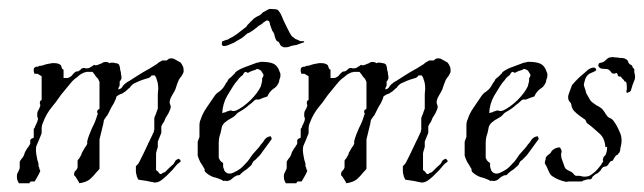

<svg xmlns="http://www.w3.org/2000/svg" viewBox="-20 -410 1469 438"><path d="M23 8Q22 6 21 4Q20 2 19 -1Q18 -9 19 -13L22 -19L25 -26V-41Q27 -45 28 -46Q29 -48 32 -51Q34 -54 35 -57Q36 -60 37 -63Q39 -66 40.5 -69Q42 -72 44 -74Q46 -76 46 -78Q48 -79 48 -80Q48 -81 49 -82V-90Q50 -93 53 -94Q57 -96 57 -96V-116Q60 -119 61 -124Q63 -127 63.5 -129Q64 -131 65 -132Q66 -135 66.5 -138Q67 -141 65 -144Q65 -147 65 -150Q65 -153 66 -156Q70 -162 72 -169Q72 -172 71 -173V-178L73 -181Q74 -181 75 -182V-236Q69 -240 68 -240Q68 -242 59 -242H58Q58 -246 57 -247V-253Q58 -256 61 -257Q61 -258 67 -258Q69 -260 72 -260Q76 -260 78 -261Q83 -263 88 -264Q93 -265 99 -266H104Q114 -266 119 -261Q119 -261 121 -255Q121 -254 123 -252Q125 -252 125 -250V-232H131Q136 -232 137 -233Q142 -235 145 -239Q148 -243 152 -246Q153 -247 156 -247Q159 -247 161 -249Q163 -251 164 -251Q165 -253 165.5 -253Q166 -253 167 -254Q172 -256 175 -254Q181 -254 184 -255Q185 -256 186 -256.5Q187 -257 188 -258Q190 -258 193 -261Q195 -263 197 -261Q201 -261 203 -262Q205 -263 208 -264Q211 -265 213 -266Q217 -270 226 -268Q227 -268 228 -267Q228 -266 229 -266H230Q231 -266 232 -267H233Q235 -267 238 -267Q241 -267 243 -266Q248 -266 251 -263Q252 -263 253 -258Q254 -256 254 -253Q254 -250 255 -248Q256 -245 256 -242Q256 -239 257 -237V-230Q255 -228 255 -226Q253 -226 253 -223V-215Q252 -214 252 -213Q252 -212 251 -211Q250 -210 250 -206Q252 -206 253 -207Q257 -208 259 -212Q260 -214 264 -218Q266 -219 269 -222Q271 -223 272.5 -224Q274 -225 276 -226Q284 -231 291.5 -236Q299 -241 306 -245Q321 -253 338 -264Q341 -267 343 -268L350 -272H360L363 -274Q363 -274 365 -276Q367 -276 368 -276.5Q369 -277 370 -277Q376 -277 380 -274L391 -268Q395 -265 399 -254H398Q399 -252 399 -249Q399 -246 398 -243.5Q397 -241 395 -238Q393 -234 391 -233Q391 -232 390 -231Q389 -230 388 -228L384 -218Q383 -215 382 -212Q381 -209 380 -206Q379 -204 377.5 -201Q376 -198 374 -195Q369 -187 368 -182Q366 -177 368 -172Q371 -166 368 -160Q367 -158 366 -155.5Q365 -153 364 -151Q363 -149 361.5 -147Q360 -145 359 -143Q358 -142 357 -139Q356 -136 354 -132Q353 -131 351.5 -128.5Q350 -126 348 -122V-107L340 -87V-74Q339 -73 339 -71.5Q339 -70 338 -68Q337 -66 337 -64.5Q337 -63 336 -61V-22Q338 -21 341 -18Q342 -16 345 -13H348L352 -16Q355 -16 357 -18L366 -27L376 -36Q377 -38 378 -39.5Q379 -41 380 -43Q382 -46 388 -48L391 -45Q392 -45 392 -41Q385 -37 379 -29Q376 -25 373 -22Q370 -19 366 -15Q362 -11 359 -8Q356 -5 352 -2Q344 5 337 6Q333 7 330 6Q328 5 325 5Q317 3 310 2Q303 1 296 0Q294 -2 294 -4Q292 -6 292 -9Q290 -15 290 -19V-31Q296 -36 299 -43Q301 -47 303 -51Q305 -55 307 -59L316 -78Q318 -83 321 -88.5Q324 -94 326 -99Q327 -101 328 -103Q329 -105 329 -106Q331 -108 331 -110Q331 -112 332 -114V-141L336 -151Q337 -154 338 -157Q339 -160 340 -162V-182Q340 -187 340 -193Q340 -199 341 -206Q341 -220 338 -227Q337 -229 337 -230.5Q337 -232 336 -233Q334 -237 333 -238H326Q322 -232 315 -231Q311 -230 307 -228.5Q303 -227 300 -226Q298 -225 295.5 -224Q293 -223 291 -222Q288 -221 285.5 -219.5Q283 -218 281 -216L278 -213Q278 -212 276 -210Q273 -208 269 -204Q265 -200 262 -199Q259 -196 254 -195Q248 -192 246 -190Q245 -189 245 -187Q245 -185 244 -184Q243 -182 242 -179.5Q241 -177 240 -175L234 -165L225 -147Q222 -144 221 -142L217 -136Q217 -132 216 -131Q216 -127 215 -125L207 -92V-25Q206 -23 200 -17Q193 -8 185 -1Q176 6 161 8Q160 5 156 -1Q154 -4 152.5 -6.5Q151 -9 149 -10Q149 -19 152 -20Q156 -24 157 -28V-43Q157 -45 161 -49L166 -58Q166 -61 170 -67Q171 -69 172 -70.5Q173 -72 174 -74Q176 -76 177 -78Q178 -80 179 -82V-88Q181 -96 184 -103.5Q187 -111 190 -118Q198 -133 202 -148Q204 -150 202 -153Q201 -157 203 -159L207 -162V-223Q206 -225 205 -227.5Q204 -230 203 -231Q199 -235 197 -238Q196 -239 196 -240Q196 -241 194 -242Q194 -243 191 -246H177Q176 -245 174 -245Q172 -245 171 -244Q163 -241 156 -234Q148 -229 140 -219L126 -202Q119 -194 113 -185Q107 -176 100 -168Q85 -150 78 -130Q75 -124 75 -116V-106L69 -91L63 -77Q61 -69 63 -57Q64 -51 65 -46.5Q66 -42 67 -40Q68 -38 68 -30Q70 -28 70 -24Q73 -20 71 -18Q70 -16 69 -13.5Q68 -11 66 -8Q64 -4 62 -1Q60 2 59 4H50L48 6Q48 7 47 8Z M491 3Q489 3 487 1Q483 -1 477.5 -3Q472 -5 467 -6Q456 -10 448 -18Q446 -21 447 -22Q447 -25 445 -27Q443 -31 441 -34Q439 -37 437 -40Q433 -48 431 -55V-87Q432 -88 432 -89.5Q432 -91 433 -92Q434 -94 434 -95Q434 -96 435 -97V-124Q435 -132 438 -138Q442 -151 451 -164L468 -189Q473 -197 480 -201Q488 -207 492 -214Q493 -216 494 -217.5Q495 -219 496 -221Q498 -223 499 -225Q500 -227 501 -229Q505 -233 507 -234L516 -243Q516 -244 518 -246Q526 -252 536.5 -256Q547 -260 558 -264L566 -267Q569 -267 575 -269Q594 -269 603 -265Q614 -260 618 -246Q621 -242 619 -232Q618 -231 618 -230Q618 -229 617 -227Q617 -223 616 -222Q612 -212 603 -207Q594 -200 590 -190L581 -187L571 -183H564Q561 -182 554 -175Q550 -172 547.5 -170Q545 -168 543 -166Q540 -164 537.5 -162Q535 -160 533 -159L523 -153Q520 -151 518 -148Q514 -144 512 -143Q510 -142 507 -140Q504 -138 500 -136Q490 -129 489 -126Q486 -123 485 -115Q484 -110 483 -106Q482 -102 481 -100Q480 -96 479.5 -92.5Q479 -89 479 -84V-51Q479 -49 480 -48L482 -44L485 -41L489 -38V-31Q489 -27 491 -24Q491 -21 494 -18Q498 -14 504 -14Q506 -14 508 -14.5Q510 -15 512 -16Q521 -20 528 -25Q533 -29 537 -33.5Q541 -38 545 -42Q549 -47 552.5 -52.5Q556 -58 560 -62L568 -71Q571 -74 575 -80Q580 -85 584 -92Q590 -99 598 -99Q600 -93 600 -93L573 -56L566 -49Q564 -46 558 -42Q556 -38 555 -37Q555 -35 553 -33L543 -24Q540 -22 537 -20Q534 -18 532 -16L527 -11Q526 -10 521 -10Q514 -7 509 -2Q504 3 495 3Q493 1 491 3ZM487 -152Q493 -154 495 -154Q497 -156 498.5 -156Q500 -156 502 -157Q507 -159 510 -157Q513 -156 519 -158Q534 -165 551 -181Q568 -198 575 -213L578 -225V-231Q578 -231 580 -235Q581 -235 581 -240L576 -248Q574 -251 566 -253Q563 -250 557 -249Q549 -246 548 -245Q545 -243 543 -245Q540 -247 538 -245Q535 -242 534 -239Q531 -237 529 -235Q527 -233 525 -231Q521 -225 517 -221Q512 -214 507.5 -206.5Q503 -199 498 -191Q488 -173 487 -152ZM630 -302Q627 -302 625.5 -303Q624 -304 623 -304Q619 -307 618 -310Q617 -315 612 -316Q609 -319 607 -326Q606 -334 601 -340Q600 -342 598.5 -347Q597 -352 596 -354Q595 -363 591 -363Q588 -364 586 -362L580 -358Q579 -356 576 -354.5Q573 -353 570 -351Q566 -347 560 -343Q558 -341 556 -340Q554 -339 553 -338L548 -335Q545 -335 541 -331Q536 -326 530.5 -322.5Q525 -319 519 -316Q516 -313 505 -309Q497 -305 491 -305Q486 -305 486 -310Q486 -316 488 -316L496 -319Q498 -319 500 -320Q502 -321 503 -322Q512 -326 520 -332L542 -349Q544 -353 547 -355.5Q550 -358 551 -360Q554 -362 556 -364.5Q558 -367 561 -369Q567 -373 570 -374Q573 -375 576 -378Q579 -381 580 -382L593 -389Q595 -390 599 -389.5Q603 -389 607 -389Q613 -389 615.5 -385.5Q618 -382 620 -379Q622 -375 623.5 -371.5Q625 -368 627 -363Q629 -359 635.5 -345.5Q642 -332 646 -327Q648 -326 650.5 -324Q653 -322 654 -321Q656 -320 658 -319.5Q660 -319 663 -317Q665 -316 668 -316Q671 -316 672 -316Q674 -316 674 -314.5Q674 -313 672 -313Q668 -312 664.5 -310.5Q661 -309 658 -308Q655 -307 650.5 -306.5Q646 -306 641 -304Q637 -302 630 -302Z M632 8Q631 6 630 4Q629 2 628 -1Q627 -9 628 -13L631 -19L634 -26V-41Q636 -45 637 -46Q638 -48 641 -51Q643 -54 644 -57Q645 -60 646 -63Q648 -66 649.5 -69Q651 -72 653 -74Q655 -76 655 -78Q657 -79 657 -80Q657 -81 658 -82V-90Q659 -93 662 -94Q666 -96 666 -96V-116Q669 -119 670 -124Q672 -127 672.5 -129Q673 -131 674 -132Q675 -135 675.5 -138Q676 -141 674 -144Q674 -147 674 -150Q674 -153 675 -156Q679 -162 681 -169Q681 -172 680 -173V-178L682 -181Q683 -181 684 -182V-236Q678 -240 677 -240Q677 -242 668 -242H667Q667 -246 666 -247V-253Q667 -256 670 -257Q670 -258 676 -258Q678 -260 681 -260Q685 -260 687 -261Q692 -263 697 -264Q702 -265 708 -266H713Q723 -266 728 -261Q728 -261 730 -255Q730 -254 732 -252Q734 -252 734 -250V-232H740Q745 -232 746 -233Q751 -235 754 -239Q757 -243 761 -246Q762 -247 765 -247Q768 -247 770 -249Q772 -251 773 -251Q774 -253 774.5 -253Q775 -253 776 -254Q781 -256 784 -254Q790 -254 793 -255Q794 -256 795 -256.5Q796 -257 797 -258Q799 -258 802 -261Q804 -263 806 -261Q810 -261 812 -262Q814 -263 817 -264Q820 -265 822 -266Q826 -270 835 -268Q836 -268 837 -267Q837 -266 838 -266H839Q840 -266 841 -267H842Q844 -267 847 -267Q850 -267 852 -266Q857 -266 860 -263Q861 -263 862 -258Q863 -256 863 -253Q863 -250 864 -248Q865 -245 865 -242Q865 -239 866 -237V-230Q864 -228 864 -226Q862 -226 862 -223V-215Q861 -214 861 -213Q861 -212 860 -211Q859 -210 859 -206Q861 -206 862 -207Q866 -208 868 -212Q869 -214 873 -218Q875 -219 878 -222Q880 -223 881.5 -224Q883 -225 885 -226Q893 -231 900.5 -236Q908 -241 915 -245Q930 -253 947 -264Q950 -267 952 -268L959 -272H969L972 -274Q972 -274 974 -276Q976 -276 977 -276.5Q978 -277 979 -277Q985 -277 989 -274L1000 -268Q1004 -265 1008 -254H1007Q1008 -252 1008 -249Q1008 -246 1007 -243.5Q1006 -241 1004 -238Q1002 -234 1000 -233Q1000 -232 999 -231Q998 -230 997 -228L993 -218Q992 -215 991 -212Q990 -209 989 -206Q988 -204 986.5 -201Q985 -198 983 -195Q978 -187 977 -182Q975 -177 977 -172Q980 -166 977 -160Q976 -158 975 -155.5Q974 -153 973 -151Q972 -149 970.5 -147Q969 -145 968 -143Q967 -142 966 -139Q965 -136 963 -132Q962 -131 960.5 -128.5Q959 -126 957 -122V-107L949 -87V-74Q948 -73 948 -71.5Q948 -70 947 -68Q946 -66 946 -64.5Q946 -63 945 -61V-22Q947 -21 950 -18Q951 -16 954 -13H957L961 -16Q964 -16 966 -18L975 -27L985 -36Q986 -38 987 -39.5Q988 -41 989 -43Q991 -46 997 -48L1000 -45Q1001 -45 1001 -41Q994 -37 988 -29Q985 -25 982 -22Q979 -19 975 -15Q971 -11 968 -8Q965 -5 961 -2Q953 5 946 6Q942 7 939 6Q937 5 934 5Q926 3 919 2Q912 1 905 0Q903 -2 903 -4Q901 -6 901 -9Q899 -15 899 -19V-31Q905 -36 908 -43Q910 -47 912 -51Q914 -55 916 -59L925 -78Q927 -83 930 -88.5Q933 -94 935 -99Q936 -101 937 -103Q938 -105 938 -106Q940 -108 940 -110Q940 -112 941 -114V-141L945 -151Q946 -154 947 -157Q948 -160 949 -162V-182Q949 -187 949 -193Q949 -199 950 -206Q950 -220 947 -227Q946 -229 946 -230.5Q946 -232 945 -233Q943 -237 942 -238H935Q931 -232 924 -231Q920 -230 916 -228.5Q912 -227 909 -226Q907 -225 904.5 -224Q902 -223 900 -222Q897 -221 894.5 -219.5Q892 -218 890 -216L887 -213Q887 -212 885 -210Q882 -208 878 -204Q874 -200 871 -199Q868 -196 863 -195Q857 -192 855 -190Q854 -189 854 -187Q854 -185 853 -184Q852 -182 851 -179.5Q850 -177 849 -175L843 -165L834 -147Q831 -144 830 -142L826 -136Q826 -132 825 -131Q825 -127 824 -125L816 -92V-25Q815 -23 809 -17Q802 -8 794 -1Q785 6 770 8Q769 5 765 -1Q763 -4 761.5 -6.5Q760 -9 758 -10Q758 -19 761 -20Q765 -24 766 -28V-43Q766 -45 770 -49L775 -58Q775 -61 779 -67Q780 -69 781 -70.5Q782 -72 783 -74Q785 -76 786 -78Q787 -80 788 -82V-88Q790 -96 793 -103.5Q796 -111 799 -118Q807 -133 811 -148Q813 -150 811 -153Q810 -157 812 -159L816 -162V-223Q815 -225 814 -227.5Q813 -230 812 -231Q808 -235 806 -238Q805 -239 805 -240Q805 -241 803 -242Q803 -243 800 -246H786Q785 -245 783 -245Q781 -245 780 -244Q772 -241 765 -234Q757 -229 749 -219L735 -202Q728 -194 722 -185Q716 -176 709 -168Q694 -150 687 -130Q684 -124 684 -116V-106L678 -91L672 -77Q670 -69 672 -57Q673 -51 674 -46.5Q675 -42 676 -40Q677 -38 677 -30Q679 -28 679 -24Q682 -20 680 -18Q679 -16 678 -13.5Q677 -11 675 -8Q673 -4 671 -1Q669 2 668 4H659L657 6Q657 7 656 8Z M1100 3Q1098 3 1096 1Q1092 -1 1086.5 -3Q1081 -5 1076 -6Q1065 -10 1057 -18Q1055 -21 1056 -22Q1056 -25 1054 -27Q1052 -31 1050 -34Q1048 -37 1046 -40Q1042 -48 1040 -55V-87Q1041 -88 1041 -89.5Q1041 -91 1042 -92Q1043 -94 1043 -95Q1043 -96 1044 -97V-124Q1044 -132 1047 -138Q1051 -151 1060 -164L1077 -189Q1082 -197 1089 -201Q1097 -207 1101 -214Q1102 -216 1103 -217.5Q1104 -219 1105 -221Q1107 -223 1108 -225Q1109 -227 1110 -229Q1114 -233 1116 -234L1125 -243Q1125 -244 1127 -246Q1135 -252 1145.5 -256Q1156 -260 1167 -264L1175 -267Q1178 -267 1184 -269Q1203 -269 1212 -265Q1223 -260 1227 -246Q1230 -242 1228 -232Q1227 -231 1227 -230Q1227 -229 1226 -227Q1226 -223 1225 -222Q1221 -212 1212 -207Q1203 -200 1199 -190L1190 -187L1180 -183H1173Q1170 -182 1163 -175Q1159 -172 1156.5 -170Q1154 -168 1152 -166Q1149 -164 1146.5 -162Q1144 -160 1142 -159L1132 -153Q1129 -151 1127 -148Q1123 -144 1121 -143Q1119 -142 1116 -140Q1113 -138 1109 -136Q1099 -129 1098 -126Q1095 -123 1094 -115Q1093 -110 1092 -106Q1091 -102 1090 -100Q1089 -96 1088.5 -92.5Q1088 -89 1088 -84V-51Q1088 -49 1089 -48L1091 -44L1094 -41L1098 -38V-31Q1098 -27 1100 -24Q1100 -21 1103 -18Q1107 -14 1113 -14Q1115 -14 1117 -14.5Q1119 -15 1121 -16Q1130 -20 1137 -25Q1142 -29 1146 -33.5Q1150 -38 1154 -42Q1158 -47 1161.5 -52.5Q1165 -58 1169 -62L1177 -71Q1180 -74 1184 -80Q1189 -85 1193 -92Q1199 -99 1207 -99Q1209 -93 1209 -93L1182 -56L1175 -49Q1173 -46 1167 -42Q1165 -38 1164 -37Q1164 -35 1162 -33L1152 -24Q1149 -22 1146 -20Q1143 -18 1141 -16L1136 -11Q1135 -10 1130 -10Q1123 -7 1118 -2Q1113 3 1104 3Q1102 1 1100 3ZM1096 -152Q1102 -154 1104 -154Q1106 -156 1107.5 -156Q1109 -156 1111 -157Q1116 -159 1119 -157Q1122 -156 1128 -158Q1143 -165 1160 -181Q1177 -198 1184 -213L1187 -225V-231Q1187 -231 1189 -235Q1190 -235 1190 -240L1185 -248Q1183 -251 1175 -253Q1172 -250 1166 -249Q1158 -246 1157 -245Q1154 -243 1152 -245Q1149 -247 1147 -245Q1144 -242 1143 -239Q1140 -237 1138 -235Q1136 -233 1134 -231Q1130 -225 1126 -221Q1121 -214 1116.5 -206.5Q1112 -199 1107 -191Q1097 -173 1096 -152Z M1410 -198Q1409 -199 1409 -203Q1410 -204 1410 -209Q1410 -221 1408 -223Q1407 -224 1406.5 -224Q1406 -224 1406 -224Q1404 -224 1404 -226Q1403 -227 1402.5 -228Q1402 -229 1400 -230Q1400 -231 1397 -234Q1395 -237 1393 -235Q1392 -235 1390 -237Q1389 -238 1389 -240Q1389 -241 1388 -242Q1386 -245 1383 -242Q1378 -242 1376 -243L1373 -247L1370 -250Q1368 -252 1364.5 -252.5Q1361 -253 1357 -253Q1348 -253 1346 -258Q1344 -261 1345 -262Q1345 -263 1346 -264V-265Q1348 -267 1351 -267Q1353 -267 1357 -269Q1359 -270 1363 -274Q1367 -278 1371 -279Q1376 -279 1377 -280Q1381 -279 1385 -279Q1389 -279 1393 -278Q1404 -278 1408 -275Q1412 -273 1413 -269Q1414 -265 1419 -262H1420L1422 -260Q1422 -259 1423 -258V-257Q1423 -256 1423.5 -256Q1424 -256 1424 -255Q1426 -254 1426 -253.5Q1426 -253 1427 -252V-245Q1430 -235 1428 -229L1423 -216L1420 -206Q1419 -200 1412 -199Q1412 -198 1410 -198ZM1272 5Q1253 1 1240 -8Q1235 -11 1231 -21Q1229 -26 1227 -30Q1225 -34 1223 -37Q1223 -38 1223 -40Q1223 -42 1224 -44Q1225 -47 1225 -49Q1225 -51 1226 -52Q1228 -55 1231 -57Q1236 -60 1237 -63Q1242 -72 1256 -74Q1257 -73 1258 -73Q1258 -73 1258 -72.5Q1258 -72 1259 -71Q1263 -65 1260 -60Q1260 -52 1261 -49L1266 -35Q1269 -25 1272 -24Q1273 -23 1277 -21L1283 -18Q1285 -17 1288 -14Q1290 -10 1294 -9H1299Q1303 -9 1306.5 -8Q1310 -7 1313 -7Q1323 -7 1328 -11Q1339 -18 1348 -30Q1349 -31 1350 -32.5Q1351 -34 1352 -35Q1352 -37 1355 -40Q1357 -43 1355 -45Q1355 -46 1357 -52L1361 -56Q1365 -63 1365 -75Q1362 -75 1361 -74Q1360 -94 1348 -105Q1342 -110 1335.5 -116Q1329 -122 1322 -127Q1318 -129 1317 -133Q1316 -137 1312 -139Q1294 -151 1287 -160L1284 -167Q1284 -169 1283.5 -171Q1283 -173 1282 -175Q1278 -179 1277 -182Q1277 -183 1276.5 -184.5Q1276 -186 1276 -187Q1276 -193 1279 -200L1285 -216L1293 -225L1302 -234Q1305 -237 1309 -240Q1313 -243 1317 -247Q1326 -256 1336 -256Q1337 -255 1338.5 -254Q1340 -253 1340 -251V-250Q1339 -248 1334 -246L1327 -243Q1316 -238 1313 -222Q1311 -217 1313 -212Q1315 -206 1316 -203Q1316 -201 1317 -200V-198Q1319 -194 1321 -191Q1323 -188 1325 -184Q1327 -180 1330 -177.5Q1333 -175 1336 -173L1342 -169Q1344 -168 1346 -167Q1348 -166 1349 -165Q1354 -162 1357 -157Q1359 -155 1360.5 -152Q1362 -149 1364 -147Q1367 -142 1371 -141Q1376 -139 1379 -135Q1387 -125 1394 -108Q1398 -100 1398 -89Q1398 -86 1397.5 -82.5Q1397 -79 1396 -75Q1395 -73 1395 -69Q1395 -66 1393 -62Q1392 -61 1391 -60Q1390 -59 1389 -57Q1387 -57 1384 -54Q1382 -50 1380 -48Q1380 -46 1377 -43Q1376 -42 1375 -43Q1374 -43 1372 -41L1369 -37Q1367 -33 1365 -32Q1363 -30 1360 -30Q1357 -30 1355 -28Q1351 -24 1350 -21Q1344 -15 1342 -14Q1338 -13 1333 -8L1331 -6Q1331 -4 1330 -3Q1327 0 1323 -1Q1320 -1 1314 1L1310 2Q1309 4 1306 4H1279Q1274 4 1272 5Z"/></svg>

Font: Estonia
Style: Regular
Weight: 400
Designer: Robert E. Leuschke
Foundry: Robert E. Leuschke
Version: Version 1.014; ttfautohint (v1.8.3)